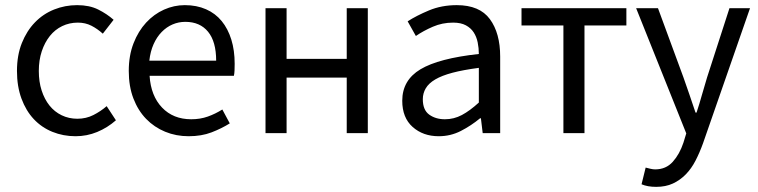

<svg xmlns="http://www.w3.org/2000/svg" viewBox="-20 -518 2950 747"><path d="M274 12Q226 12 184 -5Q142 -22 111.5 -54.5Q81 -87 63.5 -134.5Q46 -182 46 -242Q46 -303 65 -350.5Q84 -398 116 -431Q148 -464 190.5 -481Q233 -498 280 -498Q328 -498 362 -481Q396 -464 422 -441L380 -387Q359 -406 335.5 -418Q312 -430 283 -430Q250 -430 222 -416.5Q194 -403 174 -378Q154 -353 142.5 -318.5Q131 -284 131 -242Q131 -200 142 -166Q153 -132 172.5 -107.5Q192 -83 220 -69.5Q248 -56 281 -56Q315 -56 343.5 -70.5Q372 -85 395 -105L431 -50Q398 -21 358 -4.5Q318 12 274 12Z M714 12Q665 12 622.5 -5.5Q580 -23 548.5 -55.5Q517 -88 499 -135Q481 -182 481 -242Q481 -302 499.5 -349.5Q518 -397 548.5 -430Q579 -463 618 -480.5Q657 -498 699 -498Q745 -498 781.5 -482Q818 -466 842.5 -436Q867 -406 880 -364Q893 -322 893 -270Q893 -257 892.5 -244.5Q892 -232 890 -223H562Q567 -145 610.5 -99.5Q654 -54 724 -54Q759 -54 788.5 -64.5Q818 -75 845 -92L874 -38Q842 -18 803 -3Q764 12 714 12ZM561 -282H821Q821 -356 789.5 -394.5Q758 -433 701 -433Q675 -433 651.5 -423Q628 -413 609 -393.5Q590 -374 577.5 -346Q565 -318 561 -282Z M1013 0V-486H1095V-289H1329V-486H1411V0H1329V-216H1095V0Z M1687 12Q1626 12 1585.5 -24Q1545 -60 1545 -126Q1545 -206 1616 -248.5Q1687 -291 1843 -308Q1843 -331 1838.5 -353Q1834 -375 1823 -392Q1812 -409 1792.5 -419.5Q1773 -430 1743 -430Q1701 -430 1664 -414Q1627 -398 1598 -378L1566 -435Q1600 -457 1649 -477.5Q1698 -498 1757 -498Q1846 -498 1886 -443.5Q1926 -389 1926 -298V0H1858L1851 -58H1848Q1813 -29 1773 -8.5Q1733 12 1687 12ZM1711 -54Q1746 -54 1777 -70.5Q1808 -87 1843 -119V-254Q1782 -246 1740.5 -235Q1699 -224 1673.5 -209Q1648 -194 1636.5 -174.5Q1625 -155 1625 -132Q1625 -90 1650 -72Q1675 -54 1711 -54Z M2172 0V-419H2009V-486H2417V-419H2254V0Z M2533 209Q2516 209 2502 206.5Q2488 204 2476 199L2492 134Q2500 136 2510 138.5Q2520 141 2529 141Q2571 141 2597.5 111.5Q2624 82 2639 37L2650 1L2455 -486H2540L2639 -217Q2650 -185 2662.5 -149.5Q2675 -114 2686 -80H2690Q2701 -113 2711 -149Q2721 -185 2731 -217L2818 -486H2898L2715 40Q2702 76 2686 107Q2670 138 2648 160.5Q2626 183 2598 196Q2570 209 2533 209Z"/></svg>

Font: Giro Regular
Style: Regular
Weight: 400
Designer: Paul D. Hunt
Foundry: Adobe Systems Incorporated
Version: Version 1.000;PS 1.0;hotconv 1.0.88;makeotf.lib2.5.647800